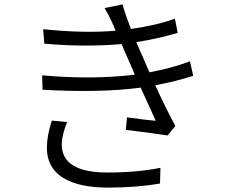

<svg xmlns="http://www.w3.org/2000/svg" viewBox="-20 -812 1040 870"><path d="M214.8 -265.6 284.2 -258.8Q259.8 -198.2 259.8 -158.2Q259.8 -30.3 466.8 -30.3Q603.5 -30.3 707 -51.8L705.1 19.5Q598.6 38.1 469.7 38.1Q335.9 38.1 264.2 -7.3Q192.4 -52.7 192.4 -142.6Q192.4 -196.3 214.8 -265.6ZM840.8 -534.2 855.5 -468.8Q779.3 -443.4 683.6 -425.8Q724.6 -335 774.4 -241.2L739.3 -198.2Q683.6 -207 549.8 -223.6L555.7 -280.3Q637.7 -268.6 685.5 -264.6Q677.7 -282.2 654.3 -334Q630.9 -385.7 617.2 -415Q437.5 -390.6 172.9 -405.3L170.9 -470.7Q398.4 -450.2 590.8 -473.6Q585.9 -486.3 571.8 -518.1Q557.6 -549.8 551.8 -563.5Q549.8 -568.4 542 -585.9Q534.2 -603.5 531.2 -612.3Q359.4 -597.7 180.7 -614.3L175.8 -679.7Q361.3 -660.2 503.9 -672.9Q492.2 -702.1 489.3 -707Q474.6 -741.2 454.1 -775.4L535.2 -792Q544.9 -754.9 573.2 -680.7Q690.4 -697.3 772.5 -727.5L785.2 -663.1Q697.3 -636.7 597.7 -621.1L615.2 -580.1Q620.1 -569.3 634.3 -537.1Q648.4 -504.9 657.2 -484.4Q758.8 -502.9 840.8 -534.2Z"/></svg>

Font: Gen Shin Gothic Normal
Style: Regular
Weight: 300
Designer: [Source Han Sans]
Ryoko NISHIZUKA  (kana & ideographs); Paul D. Hunt (Latin, Greek & Cyrillic); Wenlong ZHANG  (bopomofo
Version: Version 1.002.20150607